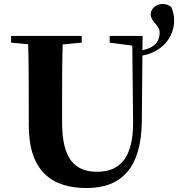

<svg xmlns="http://www.w3.org/2000/svg" viewBox="-20 -928 898 968"><path d="M293 -312V-406C293 -505 293 -606 296 -704L392 -713V-747H36V-713L122 -705C125 -605 125 -504 125 -406V-297C125 -61 245 20 417 20C594 20 692 -84 695 -314L698 -648C791 -664 858 -735 858 -825C858 -851 853 -868 844 -892C830 -903 817 -908 799 -908C766 -908 740 -883 740 -857C740 -815 785 -804 785 -763C785 -718 757 -686 698 -675L699 -747H533V-713L647 -698L651 -316C653 -135 586 -62 470 -62C355 -62 293 -129 293 -312Z"/></svg>

Font: Noto Serif CJK HK Black
Style: Regular
Weight: 900
Designer: Ryoko NISHIZUKA 西塚涼子 (kana & ideographs); Frank Grießhammer (Latin, Greek & Cyrillic); Wenlong ZHANG 张文龙 (bopomofo); San
Foundry: Adobe
Version: Version 2.001;hotconv 1.1.0;makeotfexe 2.6.0